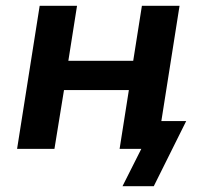

<svg xmlns="http://www.w3.org/2000/svg" viewBox="-20 -514 708 663"><path d="M403 129 468 0H401L417 -96H623L511 129ZM39 0 117 -494H246L216 -304H440L470 -494H600L522 0H393L425 -203H201L168 0Z"/></svg>

Font: Nunito Sans 10pt
Style: Bold Italic
Weight: 700
Italic angle: -9°
Designer: Vernon Adams
Foundry: Vernon Adams
Version: Version 3.101;gftools[0.9.27]